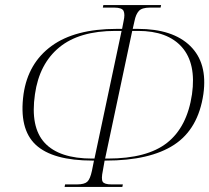

<svg xmlns="http://www.w3.org/2000/svg" viewBox="-20 -736 826 758"><path d="M235 2 237 -8H284Q313 -8 324.5 -18.5Q336 -29 343 -62L351 -102H346Q188 -102 121 -164.5Q54 -227 73 -365Q91 -487 183.5 -554.5Q276 -622 441 -622H462L468 -653Q474 -679 468 -692.5Q462 -706 431 -706H386L388 -716H616L614 -706H572Q540 -706 528 -692.5Q516 -679 511 -653L504 -622H524Q662 -622 731 -554.5Q800 -487 783 -365Q763 -227 667.5 -164.5Q572 -102 397 -102H393L386 -62Q379 -29 385.5 -18.5Q392 -8 420 -8H465L463 2ZM353 -110 460 -614H436Q293 -614 214 -549Q135 -484 118 -364Q99 -234 156.5 -172Q214 -110 344 -110ZM395 -110H405Q561 -110 640 -172.5Q719 -235 738 -364Q755 -485 698.5 -549.5Q642 -614 525 -614H502Z"/></svg>

Font: Noto Serif Display ExtraLight
Style: Italic
Weight: 200
Italic angle: -12°
Designer: Monotype Design Team
Foundry: Monotype Imaging Inc.
Version: Version 2.009